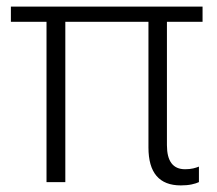

<svg xmlns="http://www.w3.org/2000/svg" viewBox="-20 -552 659 582"><path d="M528 10Q430 10 430 -105V-486H178V0H121V-486H13V-532H594V-486H486V-112Q486 -39 541 -39Q555 -39 565.5 -41.5Q576 -44 583 -47V0Q575 4 561 7Q547 10 528 10Z"/></svg>

Font: RS Noto Sans Light
Style: Regular
Weight: 300
Designer: Monotype Design Team
Foundry: Monotype Imaging Inc.
Version: Version 3.10